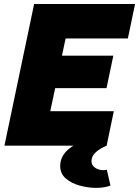

<svg xmlns="http://www.w3.org/2000/svg" viewBox="-20 -723 690 953"><path d="M2 0 149.4 -703.1H650.4L614.7 -532.2H305.7L287.6 -446.8H542.5L508.8 -285.6H253.9L229.5 -170.9H544.9L509.3 0ZM457 209.5Q418.5 209.5 377 198.5Q335.4 187.5 307.1 163.3Q278.8 139.2 278.8 100.6Q278.8 55.7 315.4 21.7Q352.1 -12.2 423.3 -33.2L443.4 -31.2L440.9 0H509.3Q479 12.2 456.5 31.7Q434.1 51.3 434.1 76.7Q434.1 96.7 451.2 109.1Q468.3 121.6 494.1 121.6Q503.9 121.6 510.3 119.6L528.3 198.2Q498.5 209.5 457 209.5Z"/></svg>

Font: Schibsted Grotesk Black
Style: Italic
Weight: 900
Italic angle: -12°
Designer: Bakken & Baeck AS, Henrik Kongsvoll
Foundry: Schibsted ASA
Version: Version 1.100;gftools[0.9.25]